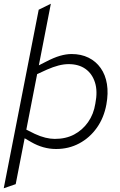

<svg xmlns="http://www.w3.org/2000/svg" viewBox="-26 -790 644 1027"><path d="M274 7Q239 7 205.5 -2.5Q172 -12 141 -30L91 -59L104 -102L160 -74Q190 -60 217 -53.5Q244 -47 267 -47Q326 -47 370.5 -70.5Q415 -94 445 -136.5Q475 -179 484 -236Q497 -302 482 -349Q467 -396 431 -421.5Q395 -447 341 -447Q315 -447 286.5 -439.5Q258 -432 226 -418L167 -391L165 -432L218 -459Q262 -482 295 -491.5Q328 -501 357 -501Q408 -501 447.5 -481.5Q487 -462 512.5 -426Q538 -390 546 -340.5Q554 -291 543 -231Q530 -160 492 -106.5Q454 -53 398 -23Q342 7 274 7ZM-6 217 181 -738 246 -770 58 195Z"/></svg>

Font: REM ExtraLight
Style: Italic
Weight: 250
Italic angle: -11°
Designer: Octavio Pardo
Foundry: Ashler Design
Version: Version 1.005;gftools[0.9.28]